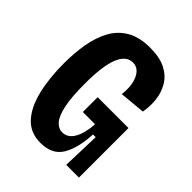

<svg xmlns="http://www.w3.org/2000/svg" viewBox="-195 -783 907 907"><g transform="rotate(45 258.5 -329.5)"><path d="M229 13Q162 13 121 -31.5Q80 -76 61 -154Q42 -232 42 -331Q42 -402 53 -464Q64 -526 90 -572.5Q116 -619 162 -645.5Q208 -672 278 -672Q342 -672 382.5 -651.5Q423 -631 444 -596Q465 -561 470 -519Q475 -477 467 -434L338 -422Q346 -483 327 -524Q308 -565 270 -565Q226 -565 203 -509Q180 -453 180 -332Q180 -241 191.5 -189.5Q203 -138 222.5 -116.5Q242 -95 266 -95Q303 -95 324 -131Q345 -167 350 -232H268V-331H474V-226V0H389L395 -191H377Q372 -95 339.5 -41Q307 13 229 13Z"/></g></svg>

Font: Bricolage Grotesque 10pt Condensed Bricolage Grotesque 10pt Condensed Regular
Style: Bold
Weight: 700
Width: 3
Designer: Mathieu Triay
Foundry: Atelier Triay
Version: Version 1.000; ttfautohint (v1.8.4.7-5d5b);gftools[0.9.32]